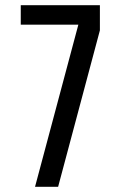

<svg xmlns="http://www.w3.org/2000/svg" viewBox="-20 -720 510 740"><path d="M204 0H115L282 -625H60V-700H365V-603Z"/></svg>

Font: Share
Style: Regular
Weight: 400
Designer: Ralph du Carrois
Version: Version 1.001